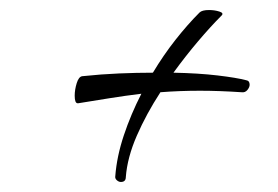

<svg xmlns="http://www.w3.org/2000/svg" viewBox="-20 -369 555 383"><path d="M221 -6Q217 -6 213 -9.5Q209 -13 210 -18Q213 -57 227 -99Q241 -141 262 -182Q229 -178 198 -173Q167 -168 136 -163H135Q129 -163 129 -178Q129 -190 133 -203Q137 -216 144 -217Q182 -221 217.5 -222.5Q253 -224 285 -224Q306 -259 330 -289.5Q354 -320 378 -344Q383 -349 397 -349Q408 -349 417.5 -346Q427 -343 422 -338Q400 -316 375 -286.5Q350 -257 326 -224Q376 -223 414 -218.5Q452 -214 471 -209Q478 -208 478 -200Q478 -195 473.5 -189.5Q469 -184 462 -185Q417 -188 379 -188Q338 -188 300 -185Q272 -142 253 -98.5Q234 -55 231 -16Q231 -6 221 -6Z"/></svg>

Font: Arizonia
Style: Regular
Weight: 400
Designer: Robert E. Leuschke
Foundry: Robert E. Leuschke
Version: Version 1.010; ttfautohint (v1.8.4.7-5d5b)